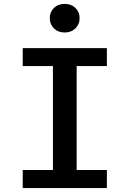

<svg xmlns="http://www.w3.org/2000/svg" viewBox="-20 -951 655 971"><path d="M94.9 -707.7H520.5V-616.9H367.7V-91.3H520.5V0H94.9V-91.3H247.7V-616.9H94.9ZM382.6 -859.5Q382.6 -828.2 361.5 -807.4Q340.5 -786.7 307.2 -786.7Q273.8 -786.7 252.8 -807.4Q231.8 -828.2 231.8 -859.5Q231.8 -890.3 252.8 -910.8Q273.8 -931.3 307.2 -931.3Q340.5 -931.3 361.5 -910.8Q382.6 -890.3 382.6 -859.5Z"/></svg>

Font: Fira Code Fixed Medium
Style: Regular
Weight: 500
Monospace: yes
Designer: Carrois Corporate, Edenspiekermann AG, Nikita Prokopov
Foundry: Carrois Corporate, Edenspiekermann AG, Nikita Prokopov
Version: Version 5.002